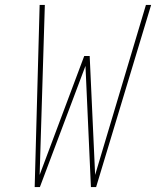

<svg xmlns="http://www.w3.org/2000/svg" viewBox="-20 -755 640 775"><path d="M120 0 140 -735H161L140 -49L320 -529H342L364 -49L569 -735H590L368 0H347L325 -489L141 0Z"/></svg>

Font: Iosevka Thin Extended Oblique
Style: Regular
Weight: 100
Width: 7
Italic angle: -9°
Monospace: yes
Designer: Belleve Invis
Foundry: Belleve Invis
Version: Version 32.5.0; ttfautohint (v1.8.4)